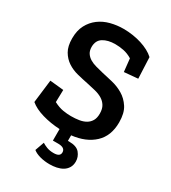

<svg xmlns="http://www.w3.org/2000/svg" viewBox="-208 -766 964 1081"><g transform="rotate(30 274.0 -225.5)"><path d="M411 122Q411 146 400.5 163Q390 180 373 190Q356 200 334.5 204.5Q313 209 290 209Q256 209 227 201Q198 193 181 179L202 120Q214 128 233 135.5Q252 143 278 143Q320 143 320 115Q320 84 274 84H240V9Q180 6 126.5 -9.5Q73 -25 41 -52L59 -201L148 -192L146 -112Q179 -95 206.5 -90.5Q234 -86 258 -86Q287 -86 311.5 -90Q336 -94 354 -104.5Q372 -115 382.5 -133Q393 -151 393 -179Q393 -210 381 -229.5Q369 -249 349 -261Q329 -273 302.5 -279.5Q276 -286 248 -292Q213 -299 177 -308Q141 -317 112 -336Q83 -355 64.5 -386.5Q46 -418 46 -469Q46 -520 65 -556Q84 -592 115.5 -615.5Q147 -639 187.5 -649.5Q228 -660 271 -660Q301 -660 331 -655.5Q361 -651 388 -642.5Q415 -634 437.5 -622Q460 -610 476 -595L482 -458L393 -450L384 -534Q356 -551 328 -556.5Q300 -562 274 -562Q226 -562 195.5 -543Q165 -524 165 -482Q165 -458 175.5 -442Q186 -426 203.5 -415.5Q221 -405 243.5 -399Q266 -393 290 -387Q321 -380 359.5 -371Q398 -362 432 -342Q466 -322 489 -286.5Q512 -251 512 -191Q512 -103 458.5 -53Q405 -3 314 7V43H322Q371 43 391 67.5Q411 92 411 122Z"/></g></svg>

Font: Zilla Slab SemiBold
Style: Regular
Weight: 600
Designer: Typotheque.com
Foundry: Typotheque type foundry
Version: Version 1.1; 2017